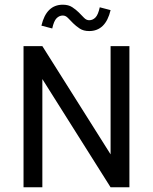

<svg xmlns="http://www.w3.org/2000/svg" viewBox="-20 -796 650 816"><path d="M450 -753Q429 -664 359 -664Q335 -664 319 -674.5Q303 -685 291 -697Q279 -709 269 -719.5Q259 -730 247 -730Q232 -730 220.5 -718.5Q209 -707 202 -675L156 -687Q177 -776 247 -776Q271 -776 287 -765.5Q303 -755 315 -743Q327 -731 337 -720.5Q347 -710 359 -710Q374 -710 385.5 -721.5Q397 -733 404 -765ZM530 0H450L160 -460V0H80V-600H160L450 -140V-600H530Z"/></svg>

Font: Gauge
Style: Regular
Weight: 400
Designer: Daniel Pimley
Foundry: Daniel Pimley
Version: Version 2.0